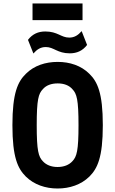

<svg xmlns="http://www.w3.org/2000/svg" viewBox="-20 -1066 659 1098"><path d="M309 12C379 12 444 -10 491 -56C537 -102 568 -165 568 -350C568 -535 537 -599 491 -644C444 -691 379 -712 310 -712C240 -712 175 -691 128 -644C82 -599 51 -535 51 -350C51 -165 82 -102 128 -56C175 -10 240 12 309 12ZM309 -111C273 -111 244 -123 225 -144C200 -170 190 -204 190 -350C190 -497 200 -530 225 -556C244 -578 273 -589 310 -589C346 -589 375 -578 394 -556C419 -530 429 -497 429 -350C429 -204 419 -170 394 -144C375 -123 346 -111 309 -111ZM140 -838 171 -760C191 -783 212 -797 242 -797C288 -797 308 -761 379 -761C419 -761 452 -775 478 -809L447 -888C426 -864 405 -851 376 -851C329 -851 310 -886 239 -886C199 -886 166 -872 140 -838ZM166 -951H452V-1046H166Z"/></svg>

Font: Finlandica SemiBold
Style: Regular
Weight: 600
Designer: Niklas Ekholm, Juho Hiilivirta, Jaakko Suomalainen
Foundry: Helsinki Type Studio
Version: Version 2.000;Glyphs 3.2 (3202)